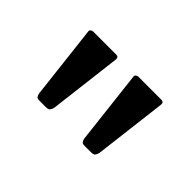

<svg xmlns="http://www.w3.org/2000/svg" viewBox="-50 -881 508 508"><g transform="rotate(45 204.5 -627.0)"><path d="M317 -526Q315 -519 312 -515.5Q309 -512 300 -512H276Q269 -512 266.5 -514.5Q264 -517 262 -524L238 -732Q237 -737 240.5 -739.5Q244 -742 247 -742H333Q343 -742 342 -732ZM148 -526Q146 -519 143 -515.5Q140 -512 131 -512H107Q100 -512 97.5 -514.5Q95 -517 93 -524L69 -732Q68 -737 71.5 -739.5Q75 -742 78 -742H164Q174 -742 173 -732Z"/></g></svg>

Font: Libre Franklin Thin
Style: Regular
Weight: 400
Version: Version 3.000